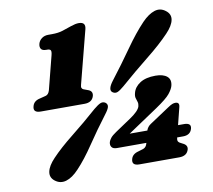

<svg xmlns="http://www.w3.org/2000/svg" viewBox="-81 -813 1025 923"><g transform="rotate(-10 432.0 -351.0)"><path d="M184.5 -620.5Q165.5 -620.5 159.2 -630.2Q153 -640 157 -655Q161 -670 174.2 -680Q187.5 -690 206.5 -690H224.5Q255 -690 277 -697Q299 -704 321.5 -712Q344.5 -720 360 -720Q395.5 -720 387 -686L320 -426.5Q317 -416 319.2 -410.8Q321.5 -405.5 327 -403L347 -395.5Q372.5 -387.5 366.5 -363.5Q358 -333 320.5 -333H107.5Q68.5 -333 77 -363.5Q83 -389 113.5 -395.5L143 -403Q157 -406.5 163 -426.5L204.5 -589Q209.5 -608 205.8 -614.2Q202 -620.5 189.5 -620.5ZM521.5 -223.5Q567.5 -254 573.5 -276.5Q576.5 -288.5 573.5 -297.8Q570.5 -307 567.5 -317Q564.5 -327 568.5 -342Q575.5 -370.5 603.8 -388.8Q632 -407 679.5 -407Q717 -407 735.8 -391.2Q754.5 -375.5 746.5 -345Q742 -329 725.5 -308.5Q709 -288 656.5 -252.5L509.5 -154H595.5Q601.5 -172 617.5 -182.5L714 -246.5Q728 -256 736 -259Q744 -262 751 -262Q773 -262 766.5 -238L745.5 -154H775.5Q791.5 -154 799.5 -147.8Q807.5 -141.5 804 -127Q796 -96.5 760 -96.5H731L730.5 -94Q728 -83.5 730.2 -78.8Q732.5 -74 737.5 -70.5L751.5 -63Q776 -52 771 -31.5Q762.5 -0.5 724.5 -0.5H530Q491.5 -0.5 500 -31.5Q506 -55.5 536.5 -63L561 -70.5Q575.5 -76 580 -94L580.5 -96.5H437Q419 -96.5 411.8 -106.2Q404.5 -116 408.5 -131Q411 -139.5 419.2 -150Q427.5 -160.5 447 -173.5ZM519 -383.5Q498 -365.5 485.8 -361Q473.5 -356.5 461.5 -365.5Q444 -379.5 473.5 -418.5Q527.5 -488.5 576 -557.5Q624.5 -626.5 668 -672Q699.5 -704.5 729 -714Q758.5 -723.5 783.5 -704Q808 -685.5 802.8 -657.8Q797.5 -630 766 -597Q723 -551.5 655.2 -497.5Q587.5 -443.5 519 -383.5ZM363.5 -300.5Q384.5 -318 397.2 -323Q410 -328 422 -319.5Q432 -310.5 428.5 -298Q425 -285.5 409 -265Q359 -199 315.2 -134Q271.5 -69 232 -27.5Q200.5 6.5 170.2 15.5Q140 24.5 115 5Q91.5 -13 97 -41Q102.5 -69 134 -102Q173.5 -144 237.2 -194.5Q301 -245 363.5 -300.5Z"/></g></svg>

Font: Fraunces 72pt S100 Black
Style: Italic
Weight: 900
Italic angle: -16°
Version: Version 1.000; ttfautohint (v1.8.3)